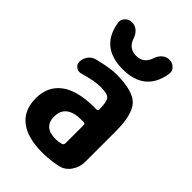

<svg xmlns="http://www.w3.org/2000/svg" viewBox="-230 -861 961 961"><g transform="rotate(45 250.0 -380.5)"><path d="M309.6 -106.4V-234.4Q309.6 -245.1 298.8 -245.1H285.2Q174.8 -245.1 174.8 -160.2Q174.8 -85 259.8 -85Q279.3 -85 299.8 -90.8Q309.6 -94.7 309.6 -106.4ZM245.1 -530.3Q362.3 -530.3 403.8 -487.8Q445.3 -445.3 445.3 -325.2V-110.4Q445.3 -71.3 422.9 -39.6Q400.4 -7.8 363.3 -1Q310.5 9.8 259.8 9.8Q154.3 9.8 99.6 -33.7Q44.9 -77.1 44.9 -160.2Q44.9 -244.1 105.5 -289.6Q166 -335 285.2 -335H298.8Q309.6 -335 309.6 -345.7Q309.6 -396.5 297.4 -413.1Q285.2 -429.7 235.4 -429.7Q190.4 -429.7 119.1 -408.2Q101.6 -403.3 85.9 -413.6Q70.3 -423.8 70.3 -443.4Q70.3 -466.8 84 -485.4Q97.7 -503.9 120.1 -509.8Q200.2 -530.3 245.1 -530.3ZM320.3 -717.8Q327.1 -740.2 343.8 -754.9Q360.4 -769.5 382.3 -769.5Q404.3 -769.5 419.4 -753.9Q434.6 -738.3 430.7 -716.8Q406.2 -569.3 249.5 -569.8Q92.8 -570.3 69.3 -716.8Q65.4 -738.3 80.6 -753.9Q95.7 -769.5 117.7 -769.5Q139.6 -769.5 156.2 -754.9Q172.9 -740.2 179.7 -717.8Q197.3 -665 250 -665Q302.7 -665 320.3 -717.8Z"/></g></svg>

Font: Rounded-X Mgen+ 1mn bold
Style: Bold
Weight: 700
Designer: [Source Han Sans]
Ryoko NISHIZUKA  (kana & ideographs); Paul D. Hunt (Latin, Greek & Cyrillic); Wenlong ZHANG  (bopomofo
Version: Version 1.059.20150602